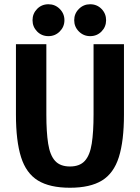

<svg xmlns="http://www.w3.org/2000/svg" viewBox="-20 -875 658 903"><path d="M563 -336Q563 -212 539 -136Q515 -60 459.5 -26Q404 8 309 8Q214 8 158.5 -26Q103 -60 79 -136Q55 -212 55 -336V-667H198V-336Q198 -254 206.5 -199.5Q215 -145 239 -118.5Q263 -92 309 -92Q355 -92 379 -118.5Q403 -145 411.5 -199.5Q420 -254 420 -336V-667H563ZM208 -705Q176 -705 154.5 -727Q133 -749 133 -780Q133 -811 154.5 -833Q176 -855 208 -855Q239 -855 261 -833Q283 -811 283 -780Q283 -749 261 -727Q239 -705 208 -705ZM404 -705Q373 -705 351 -727Q329 -749 329 -780Q329 -811 351 -833Q373 -855 404 -855Q436 -855 457.5 -833Q479 -811 479 -780Q479 -749 457.5 -727Q436 -705 404 -705Z"/></svg>

Font: Epunda Sans
Style: Bold
Weight: 700
Designer: Simon Atzbach
Foundry: typofactur
Version: Version 2.204; ttfautohint (v1.8.4.7-5d5b)